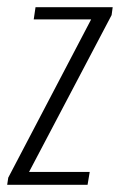

<svg xmlns="http://www.w3.org/2000/svg" viewBox="-40 -515 334 535"><path d="M-20 0 -17 -20 214 -461H54L59 -495H274L271 -473L41 -36H210L204 0Z"/></svg>

Font: Alumni Sans Light
Style: Italic
Weight: 300
Italic angle: -8°
Version: Version 1.016